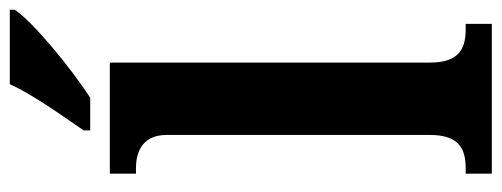

<svg xmlns="http://www.w3.org/2000/svg" viewBox="-328 -670 999 382"><g transform="rotate(-90 171.0 -479.5)"><path d="M102 -812V-799H167C226 -837 319 -914 342 -949V-959H194C174 -914 130 -853 102 -812ZM16 0H314V-52H303C265 -52 237 -65 237 -123V-760H16V-708H27C52 -708 93 -700 93 -647V-123C93 -65 65 -52 27 -52H16Z"/></g></svg>

Font: Noto Serif SemiCondensed
Style: Bold
Weight: 700
Width: 4
Designer: Monotype Design Team
Foundry: Monotype Imaging Inc.
Version: Version 2.015